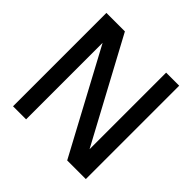

<svg xmlns="http://www.w3.org/2000/svg" viewBox="-184 -886 1050 1050"><g transform="rotate(45 341.5 -361.0)"><path d="M623 0H479L161.1 -591.8V0H60.1V-722.2H203.1L522 -129.9V-722.2H623Z"/></g></svg>

Font: Perun
Style: Regular
Weight: 400
Version: Version 1.0000